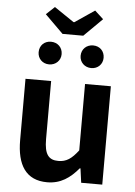

<svg xmlns="http://www.w3.org/2000/svg" viewBox="-64 -1028 765 1089"><g transform="rotate(5 318.5 -483.0)"><path d="M246 14C323 14 376 -24 424 -81H428L439 0H559V-560H412V-182C374 -132 344 -112 299 -112C244 -112 219 -142 219 -229V-560H73V-211C73 -70 125 14 246 14ZM260 -832H378L482 -935L433 -980L321 -904H316L204 -980L156 -935ZM199 -653C237 -653 265 -681 265 -717C265 -755 237 -782 199 -782C161 -782 134 -755 134 -717C134 -681 161 -653 199 -653ZM439 -653C477 -653 504 -681 504 -717C504 -755 477 -782 439 -782C401 -782 373 -755 373 -717C373 -681 401 -653 439 -653Z"/></g></svg>

Font: Noto Sans JP
Style: Bold
Weight: 700
Designer: Ryoko NISHIZUKA 西塚涼子 (kana, bopomofo & ideographs); Paul D. Hunt (Latin, Greek & Cyrillic); Sandoll Communications 산돌커뮤니
Foundry: Adobe
Version: Version 2.004;hotconv 1.0.118;makeotfexe 2.5.65603